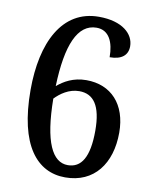

<svg xmlns="http://www.w3.org/2000/svg" viewBox="-83 -787 685 859"><g transform="rotate(10 259.5 -357.0)"><path d="M272 10C403 10 476 -88 476 -229C476 -358 403 -435 291 -435C231 -435 190 -410 160 -385C166 -573 209 -674 295 -674C352 -674 375 -622 375 -554C430 -554 457 -578 457 -618C457 -673 405 -724 297 -724C130 -724 52 -564 52 -349C52 -97 144 10 272 10ZM274 -46C204 -46 161 -131 159 -328C183 -353 221 -381 268 -381C333 -381 369 -333 369 -219C369 -98 335 -46 274 -46Z"/></g></svg>

Font: Noto Serif SemiCondensed Medium
Style: Regular
Weight: 500
Width: 4
Designer: Monotype Design Team
Foundry: Monotype Imaging Inc.
Version: Version 2.014